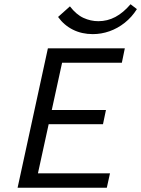

<svg xmlns="http://www.w3.org/2000/svg" viewBox="-20 -886 666 906"><path d="M484 0H63L206 -658H569L555 -590H273L159 -68H499ZM154 -300 169 -367H480L466 -300ZM418 -725Q366 -725 324 -746Q282 -767 254 -806L310 -856Q340 -817 374 -801.5Q408 -786 444 -786Q487 -786 524.5 -806Q562 -826 596 -866L626 -843Q602 -805 568.5 -778.5Q535 -752 496.5 -738.5Q458 -725 418 -725Z"/></svg>

Font: Ysabeau Office Medium
Style: Italic
Weight: 500
Italic angle: -12°
Designer: Christian Thalmann (Catharsis Fonts)
Version: Version 2.001;gftools[0.9.30]; featfreeze: tnum,lnum,ss02